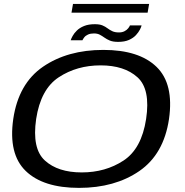

<svg xmlns="http://www.w3.org/2000/svg" viewBox="-20 -930 920 956"><path d="M373.5 5.5Q551.5 5.5 673.5 -78.2Q795.5 -162 821.5 -337.5Q846.5 -512.5 759.5 -597Q672.5 -681.5 494.5 -681.5Q316.5 -681.5 194.2 -597.8Q72 -514 46 -337.5Q21 -163 108 -78.8Q195 5.5 373.5 5.5ZM387 -71.5Q268.5 -71.5 203.5 -130.8Q138.5 -190 160 -337.5Q182.5 -486 272.5 -545.2Q362.5 -604.5 481 -604.5Q599 -604.5 664.5 -545.2Q730 -486 707.5 -337.5Q685 -189.5 595 -130.5Q505 -71.5 387 -71.5ZM568.5 -721.5Q600.5 -721.5 622.2 -731.2Q644 -741 657 -755.2Q670 -769.5 676.8 -782.8Q683.5 -796 685 -803.5H627Q625 -797.5 618.2 -789Q611.5 -780.5 599.8 -774.5Q588 -768.5 572.5 -768.5Q552 -768.5 539 -774.8Q526 -781 515.2 -789.2Q504.5 -797.5 490.2 -803.5Q476 -809.5 452 -809.5Q420.5 -809.5 398.5 -800.5Q376.5 -791.5 362.8 -778Q349 -764.5 341.8 -751.2Q334.5 -738 332 -729.5H390.5Q393 -735.5 399.5 -744Q406 -752.5 418.2 -758Q430.5 -763.5 447.5 -763.5Q465 -763.5 476.8 -757.2Q488.5 -751 500 -742.8Q511.5 -734.5 527 -728Q542.5 -721.5 568.5 -721.5ZM336 -867H715L722.5 -910.5H343.5Z"/></svg>

Font: Anybody Expanded
Style: Italic
Weight: 400
Width: 7
Italic angle: -10°
Version: Version 1.113;gftools[0.9.25]